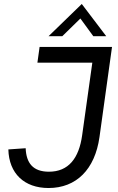

<svg xmlns="http://www.w3.org/2000/svg" viewBox="-20 -933 592 965"><path d="M224 12C363 12 457 -81 480 -244L543 -697H179L168 -618H444L393 -254C377 -137 324 -70 226 -70C145 -70 112 -114 109 -188L22 -182C25 -61 102 12 224 12ZM224 -751H293L384 -840L449 -751H514L391 -913Z"/></svg>

Font: HK Grotesk
Style: Italic
Weight: 400
Italic angle: -16°
Designer: Alfredo Marco Pradil
Foundry: Hanken Design Co.
Version: Version 3.001;FEAKit 1.0